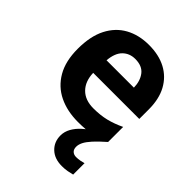

<svg xmlns="http://www.w3.org/2000/svg" viewBox="-223 -677 1037 1037"><g transform="rotate(45 295.5 -158.0)"><path d="M413 111Q413 131 424 141Q435 151 452 151Q468 151 483 148Q498 145 508 142V229Q492 233 474 236.5Q456 240 432 240Q376 240 343 208.5Q310 177 310 128Q310 99 325 72Q340 45 365 22.5Q390 0 420 -17L517 -29Q477 6 454.5 31Q432 56 422.5 75Q413 94 413 111ZM303 -556Q379 -556 433.5 -527Q488 -498 518 -443Q548 -388 548 -308V-236H196Q198 -173 233.5 -137Q269 -101 332 -101Q385 -101 428 -111.5Q471 -122 517 -144V-29Q477 -9 432.5 0.5Q388 10 325 10Q243 10 180 -20.5Q117 -51 81 -113Q45 -175 45 -269Q45 -365 77.5 -428.5Q110 -492 168 -524Q226 -556 303 -556ZM304 -450Q261 -450 232.5 -422Q204 -394 199 -335H408Q407 -385 382 -417.5Q357 -450 304 -450Z"/></g></svg>

Font: Noto Sans Javanese
Style: Regular
Weight: 400
Designer: Monotype Design Team
Foundry: Monotype Imaging Inc.
Version: Version 2.004